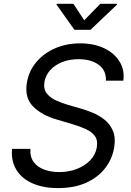

<svg xmlns="http://www.w3.org/2000/svg" viewBox="-20 -962 681 995"><path d="M280.8 12.7Q202.6 12.7 147 -12.5Q91.3 -37.6 64 -83.5Q36.6 -129.4 42.5 -190.4H137.7Q134.8 -149.4 154.3 -122.8Q173.8 -96.2 208.7 -83.3Q243.7 -70.3 286.6 -70.3Q335.9 -70.3 377.9 -86.4Q419.9 -102.5 447.8 -131.6Q475.6 -160.6 481.9 -199.7Q487.8 -234.9 471.9 -256.6Q456.1 -278.3 425.8 -292.5Q395.5 -306.6 357.4 -317.9L273.4 -342.8Q195.3 -365.7 151.1 -410.6Q106.9 -455.6 119.1 -531.7Q128.9 -593.3 167.7 -639.6Q206.5 -686 265.6 -711.7Q324.7 -737.3 395.5 -737.3Q466.3 -737.3 519.3 -712.2Q572.3 -687 599.4 -643.3Q626.5 -599.6 619.1 -543.9H528.8Q531.2 -596.7 491.7 -626Q452.1 -655.3 386.7 -655.3Q339.4 -655.3 301.8 -640.1Q264.2 -625 240.2 -598.4Q216.3 -571.8 210.4 -538.1Q204.1 -500 223.4 -476.6Q242.7 -453.1 273.2 -440.2Q303.7 -427.2 329.6 -419.4L398.9 -399.4Q426.3 -391.6 459.2 -378.2Q492.2 -364.7 521 -342.3Q549.8 -319.8 564.9 -284.7Q580.1 -249.5 571.8 -198.2Q562 -138.7 525.1 -90.8Q488.3 -43 426.8 -15.1Q365.2 12.7 280.8 12.7ZM360.4 -942.4 416.5 -856.9 500 -942.4H587.4L586.4 -938L449.2 -807.6H365.7L272.9 -938L273.9 -942.4Z"/></svg>

Font: Adwaita Sans
Style: Italic
Weight: 400
Italic angle: -9.39999°
Designer: Rasmus Andersson
Foundry: rsms
Version: Version 4.001;git-9221beed3